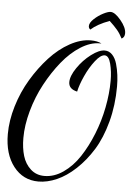

<svg xmlns="http://www.w3.org/2000/svg" viewBox="-63 -933 744 1066"><g transform="rotate(5 309.0 -399.5)"><path d="M474.1 -707H462.9Q413.1 -707 358.4 -672.6Q303.7 -638.2 256.3 -579.6Q209 -521 170.7 -449.7Q132.3 -378.4 110.1 -298.3Q87.9 -218.3 87.9 -147Q87.9 -90.8 101.1 -47.1Q114.3 -3.4 145.5 24.9Q176.8 53.2 222.2 53.2Q276.4 53.2 327.1 18.1Q377.9 -17.1 416.3 -75.2Q454.6 -133.3 483.6 -205.8Q512.7 -278.3 527.8 -356.2Q543 -434.1 543 -504.9Q543 -556.2 532 -599.6Q521 -643.1 498 -643.1Q475.1 -643.1 445.6 -605Q416 -566.9 393.6 -517.6Q371.1 -468.3 362.8 -429.2Q314.9 -439.9 314.9 -478Q314.9 -512.2 346.2 -558.1Q377.4 -604 420.9 -637Q464.4 -669.9 496.1 -669.9Q520.5 -669.9 538.1 -651.4Q555.7 -632.8 564.5 -602.3Q573.2 -571.8 577.1 -540.8Q581.1 -509.8 581.1 -477.1Q581.1 -372.1 556.2 -279.3Q531.2 -186.5 490.5 -120.8Q449.7 -55.2 398.4 -7.3Q347.2 40.5 294.2 63.7Q241.2 86.9 191.9 86.9Q106 86.9 53 18.8Q0 -49.3 0 -161.1Q0 -236.3 24.4 -317.4Q48.8 -398.4 91.1 -469Q133.3 -539.6 185.5 -596.4Q237.8 -653.3 298.1 -686.3Q358.4 -719.2 414.1 -719.2Q450.7 -719.2 474.1 -707ZM405.8 -778.8Q396 -785.2 396 -797.9Q396 -815.9 418.9 -837.4Q441.9 -858.9 468.8 -872.6Q495.6 -886.2 509.8 -886.2Q534.2 -886.2 567.1 -846.4Q600.1 -806.6 600.1 -774.9Q600.1 -752.4 583 -744.1Q569.8 -770.5 553 -790.5Q536.1 -810.5 508.8 -835.9Q441.4 -811 405.8 -778.8Z"/></g></svg>

Font: Dancing Script OT
Style: Regular
Weight: 400
Foundry: Pablo Impallari. www.impallari.com
Version: Version 1.000